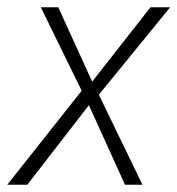

<svg xmlns="http://www.w3.org/2000/svg" viewBox="-29 -507 487 527"><path d="M-9 0 200 -264 204 -240 83 -487H131L228 -274H217L384 -487H438L239 -243L236 -260L362 0H314L212 -225L221 -226L46 0Z"/></svg>

Font: Nunito Sans 10pt Condensed ExtraLight
Style: Italic
Weight: 250
Width: 3
Italic angle: -9°
Designer: Vernon Adams
Foundry: Vernon Adams
Version: Version 3.101;gftools[0.9.27]